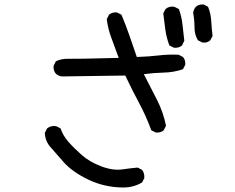

<svg xmlns="http://www.w3.org/2000/svg" viewBox="-20 -780 1040 849"><path d="M517 49Q438 47 369 13.5Q300 -20 261.5 -63Q223 -106 201.5 -131.5Q180 -157 178 -192L188 -212Q205 -226 229 -222L248 -212Q258 -181 282 -153.5Q306 -126 341 -95Q376 -64 427.5 -44.5Q479 -25 521 -31Q563 -37 589 -39L608 -29Q620 -14 618 8L608 27Q567 51 517 49ZM669 -194 649 -204Q626 -267 594 -326.5Q562 -386 534 -446L254 -442Q238 -444 227 -454Q215 -468 217 -489L227 -509Q252 -521 282 -520Q312 -519 505 -524Q489 -569 473.5 -609.5Q458 -650 452 -695L462 -715Q476 -727 497 -725L517 -715Q536 -670 552.5 -622.5Q569 -575 585 -528Q642 -530 683 -535Q724 -540 770 -538L789 -528Q801 -515 799 -493L789 -474Q749 -460 704 -459Q659 -458 616 -452Q647 -392 674.5 -338Q702 -284 714 -224L704 -204Q690 -192 669 -194ZM749 -569 729 -579Q716 -613 711 -649.5Q706 -686 702 -721L712 -740Q728 -754 751 -750L771 -740Q783 -707 787 -671Q791 -635 795 -600L785 -579Q771 -567 749 -569ZM875 -592 855 -602Q840 -627 840 -660Q840 -693 834 -723Q836 -738 846 -750Q859 -762 881 -760L900 -750Q912 -721 914 -687.5Q916 -654 920 -621L910 -602Q896 -589 875 -592Z"/></svg>

Font: Kosefont JP
Style: Regular
Weight: 400
Designer: Nozomi Seto 瀬戸のぞみ
Version: Version 3.00;June 19, 2020